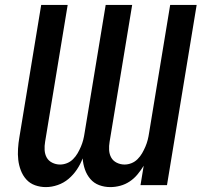

<svg xmlns="http://www.w3.org/2000/svg" viewBox="-20 -755 840 783"><path d="M167 8Q144 8 123 0.5Q102 -7 87.5 -23Q73 -39 65 -60Q57 -81 54.5 -103Q52 -125 53.5 -148.5Q55 -172 59 -195L148 -735H256L164 -177Q161 -160 162 -143Q163 -126 170.5 -112.5Q178 -99 193 -91.5Q208 -84 225 -84Q239 -84 253 -89.5Q267 -95 278 -106Q289 -117 296.5 -130Q304 -143 310 -157Q316 -171 319.5 -185Q323 -199 325 -213L411 -735H519L427 -177Q424 -160 425 -143Q426 -126 433.5 -112.5Q441 -99 456 -91.5Q471 -84 488 -84Q502 -84 516 -89.5Q530 -95 541 -106Q552 -117 559.5 -130Q567 -143 573 -157Q579 -171 582.5 -185Q586 -199 588 -213L674 -735H782L661 0H553L566 -79Q555 -61 541 -44Q527 -27 509 -15Q491 -3 470.5 2.5Q450 8 430 8Q406 8 384.5 0Q363 -8 348.5 -25Q334 -42 326.5 -63.5Q319 -85 317 -109Q308 -85 293.5 -63.5Q279 -42 259.5 -25.5Q240 -9 215.5 -0.5Q191 8 167 8Z"/></svg>

Font: Iosevka Aile Semibold Oblique
Style: Regular
Weight: 600
Italic angle: -9°
Designer: Belleve Invis
Foundry: Belleve Invis
Version: Version 31.1.0; ttfautohint (v1.8.4)